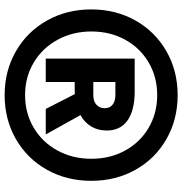

<svg xmlns="http://www.w3.org/2000/svg" viewBox="0 -768 775 816"><g transform="rotate(90 388.0 -360.5)"><path d="M229.5 -544.9H372.1Q450.2 -544.4 492.7 -514.2Q535.2 -483.9 535.2 -425.8Q535.2 -389.2 518.3 -360.6Q501.5 -332 469.7 -314.5L551.8 -167H443.4L380.4 -290.5Q374.5 -290 363.3 -290H329.1V-167H229.5ZM20.5 -360.4Q20.5 -464.8 67.9 -548.6Q115.2 -632.3 198.5 -679.9Q281.7 -727.5 384.8 -727.5Q488.3 -727.5 571.5 -679.9Q654.8 -632.3 701.9 -548.6Q749 -464.8 749 -360.4Q749 -255.9 701.9 -171.9Q654.8 -87.9 571.5 -40Q488.3 7.8 384.8 7.8Q281.7 7.8 198.5 -40Q115.2 -87.9 67.9 -171.9Q20.5 -255.9 20.5 -360.4ZM655.3 -360.4Q655.3 -440.9 620.1 -504.6Q585 -568.4 523.2 -604.5Q461.4 -640.6 384.8 -640.6Q308.1 -640.6 246.3 -604.5Q184.6 -568.4 149.4 -504.6Q114.3 -440.9 114.3 -361.3Q114.3 -281.2 149.7 -216.8Q185.1 -152.3 246.6 -115.7Q308.1 -79.1 384.8 -79.1Q461.4 -79.1 523.2 -115.7Q585 -152.3 620.1 -216.6Q655.3 -280.8 655.3 -360.4ZM384.8 -369.1Q410.6 -368.7 425.5 -382.3Q440.4 -396 440.4 -417Q440.4 -439 425.5 -450.9Q410.6 -462.9 384.8 -462.9H329.1V-369.1Z"/></g></svg>

Font: Reddit Sans Vanilla ExtraBold
Style: Regular
Weight: 800
Designer: Stephen Hutchings
Foundry: Reddit
Version: Version 1.013